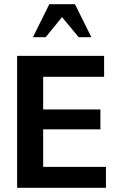

<svg xmlns="http://www.w3.org/2000/svg" viewBox="-20 -894 585 914"><path d="M61.5 0V-627.9H475.6V-528.3H185.5V-373H458V-278.3H185.5V-99.6H484.4V0ZM136.7 -716.8 214.8 -874H336.9L415 -716.8H354.5L275.4 -812.5L197.3 -716.8Z"/></svg>

Font: Padauk Book
Style: Bold
Weight: 700
Designer: Debbi Hosken, Becca Hirsbrunner Spalinger
Foundry: SIL International
Version: Version 5.000